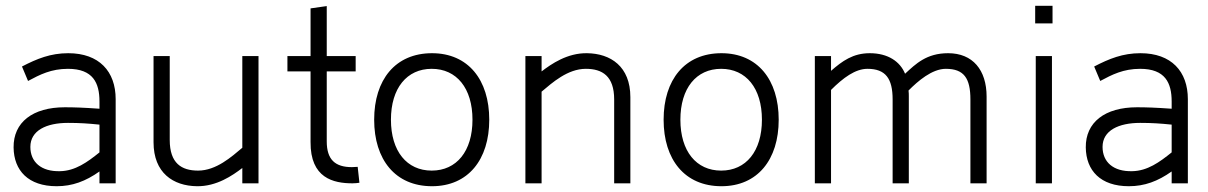

<svg xmlns="http://www.w3.org/2000/svg" viewBox="-20 -634 4179 664"><path d="M176 10C78 10 28 -44 27 -124C26 -211 93 -263 204 -263C235 -263 267 -262 324 -258V-283C324 -347 302 -396 215 -396C157 -396 118 -376 77 -354L56 -404C108 -431 155 -450 216 -450C323 -450 380 -387 380 -291V0H324V-41C276 -7 230 10 176 10ZM324 -203C285 -207 256 -209 215 -209C141 -209 85 -183 85 -126C85 -74 122 -40 188 -42C240 -43 282 -73 324 -107Z M567 -440H511V-142C511 -36 579 9 661 10C729 11 784 -27 818 -53V0H874V-440H818V-123C781 -92 728 -44 665 -44C608 -44 567 -69 567 -150Z M1217 -57 1223 -2C1216 -1 1209 0 1199 0C1133 0 1053 -18 1054 -143V-387H974V-440H1054V-605L1110 -613V-440H1210V-387H1110V-145C1110 -82 1139 -56 1197 -56Z M1672 -220C1672 -358 1599 -450 1474 -450C1347 -450 1274 -358 1274 -220C1274 -82 1347 10 1474 10C1599 10 1672 -82 1672 -220ZM1332 -220C1332 -329 1387 -396 1473 -396C1559 -396 1614 -329 1614 -220C1614 -111 1559 -44 1473 -44C1387 -44 1332 -111 1332 -220Z M2104 0H2160V-298C2160 -404 2092 -449 2010 -450C1942 -451 1887 -413 1853 -387V-440H1797V0H1853V-317C1890 -348 1943 -396 2006 -396C2063 -396 2104 -371 2104 -290Z M2673 -220C2673 -358 2600 -450 2475 -450C2348 -450 2275 -358 2275 -220C2275 -82 2348 10 2475 10C2600 10 2673 -82 2673 -220ZM2333 -220C2333 -329 2388 -396 2474 -396C2560 -396 2615 -329 2615 -220C2615 -111 2560 -44 2474 -44C2388 -44 2333 -111 2333 -220Z M3067 0H3123V-300C3123 -307 3123 -314 3122 -321L3123 -322C3154 -353 3203 -396 3251 -396C3314 -396 3336 -363 3336 -290V0H3392V-300C3392 -392 3344 -450 3259 -450C3184 -450 3147 -413 3110 -379C3093 -421 3051 -450 2988 -450C2930 -450 2893 -423 2854 -389V-440H2798V0H2854V-323C2896 -365 2938 -396 2980 -396C3043 -396 3067 -362 3067 -290Z M3618 -440V0H3562V-440ZM3620 -614V-553H3560V-614Z M3884 10C3786 10 3736 -44 3735 -124C3734 -211 3801 -263 3912 -263C3943 -263 3975 -262 4032 -258V-283C4032 -347 4010 -396 3923 -396C3865 -396 3826 -376 3785 -354L3764 -404C3816 -431 3863 -450 3924 -450C4031 -450 4088 -387 4088 -291V0H4032V-41C3984 -7 3938 10 3884 10ZM4032 -203C3993 -207 3964 -209 3923 -209C3849 -209 3793 -183 3793 -126C3793 -74 3830 -40 3896 -42C3948 -43 3990 -73 4032 -107Z"/></svg>

Font: Linear
Style: Regular
Weight: 400
Designer: Braydon G. Fuller
Foundry: Braydon G. Fuller
Version: Version 1.000;PS 001.000;hotconv 1.0.38